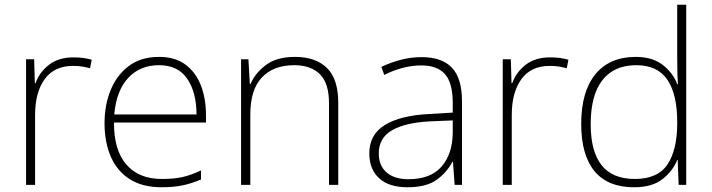

<svg xmlns="http://www.w3.org/2000/svg" viewBox="-20 -873 3004 810"><path d="M290 -631Q312 -631 331 -628.5Q350 -626 367 -621L360 -585Q342 -590 325.5 -592.5Q309 -595 288 -595Q209 -595 168.5 -539Q128 -483 128 -388V-93H90V-623H124L127 -522H130Q146 -568 186.5 -599.5Q227 -631 290 -631Z M651 -633Q719 -633 762.5 -600.5Q806 -568 827.5 -512.5Q849 -457 849 -387V-356H461Q460 -241 512.5 -179.5Q565 -118 663 -118Q712 -118 747.5 -125.5Q783 -133 828 -154V-116Q789 -99 750.5 -91Q712 -83 662 -83Q581 -83 527.5 -117Q474 -151 447.5 -212Q421 -273 421 -353Q421 -430 447 -493.5Q473 -557 524 -595Q575 -633 651 -633ZM651 -598Q571 -598 521 -544.5Q471 -491 462 -390H809Q809 -483 770 -540.5Q731 -598 651 -598Z M1224 -633Q1312 -633 1359.5 -586Q1407 -539 1407 -440V-93H1368V-438Q1368 -521 1330 -559.5Q1292 -598 1221 -598Q1134 -598 1085 -546.5Q1036 -495 1036 -390V-93H997V-623H1028L1034 -519H1037Q1056 -564 1101.5 -598.5Q1147 -633 1224 -633Z M1759 -632Q1844 -632 1886.5 -587.5Q1929 -543 1929 -446V-93H1898L1891 -191H1889Q1865 -145 1821.5 -114Q1778 -83 1699 -83Q1621 -83 1579.5 -121Q1538 -159 1538 -226Q1538 -305 1603.5 -345.5Q1669 -386 1790 -392L1890 -398V-438Q1890 -524 1857 -560.5Q1824 -597 1758 -597Q1681 -597 1601 -557L1589 -591Q1627 -609 1670 -620.5Q1713 -632 1759 -632ZM1794 -361Q1692 -356 1635 -324Q1578 -292 1578 -226Q1578 -174 1611 -145.5Q1644 -117 1703 -117Q1797 -117 1843 -170.5Q1889 -224 1890 -312V-365Z M2301 -631Q2323 -631 2342 -628.5Q2361 -626 2378 -621L2371 -585Q2353 -590 2336.5 -592.5Q2320 -595 2299 -595Q2220 -595 2179.5 -539Q2139 -483 2139 -388V-93H2101V-623H2135L2138 -522H2141Q2157 -568 2197.5 -599.5Q2238 -631 2301 -631Z M2655 -83Q2544 -83 2488 -151Q2432 -219 2432 -350Q2432 -487 2492 -560Q2552 -633 2662 -633Q2732 -633 2775.5 -599.5Q2819 -566 2837 -518H2840Q2838 -547 2837.5 -577.5Q2837 -608 2837 -637V-853H2875V-93H2843L2839 -198H2837Q2818 -151 2774.5 -117Q2731 -83 2655 -83ZM2658 -118Q2755 -118 2796 -179.5Q2837 -241 2837 -353V-359Q2837 -475 2795.5 -536.5Q2754 -598 2664 -598Q2571 -598 2521.5 -535Q2472 -472 2472 -349Q2472 -234 2518 -176Q2564 -118 2658 -118Z"/></svg>

Font: Noto Sans Telugu UI ExtraLight
Style: Regular
Weight: 200
Designer: Jelle Bosma - Monotype Design Team
Foundry: Monotype Imaging Inc.
Version: Version 2.005; ttfautohint (v1.8.4.7-5d5b)